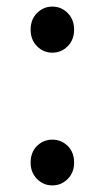

<svg xmlns="http://www.w3.org/2000/svg" viewBox="-20 -550 318 583"><path d="M139 -390Q112 -390 92.5 -409.5Q73 -429 73 -460Q73 -491 92.5 -510.5Q112 -530 139 -530Q166 -530 185.5 -510.5Q205 -491 205 -460Q205 -429 185.5 -409.5Q166 -390 139 -390ZM139 13Q112 13 92.5 -6.5Q73 -26 73 -56Q73 -88 92.5 -107Q112 -126 139 -126Q166 -126 185.5 -107Q205 -88 205 -56Q205 -26 185.5 -6.5Q166 13 139 13Z"/></svg>

Font: Noto Sans TC Thin
Style: Regular
Weight: 400
Version: Version 2.004-H2;hotconv 1.0.118;makeotfexe 2.5.65603